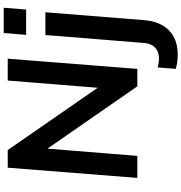

<svg xmlns="http://www.w3.org/2000/svg" viewBox="9 -784 996 1055"><g transform="rotate(-90 507.5 -256.0)"><path d="M58 0 114 -712H211L580 -179L549 -165L593 -712H713L657 0H561L193 -531L223 -547L179 0ZM665 112Q692 119 713 119Q735 119 754 111Q773 103 785.5 83.5Q798 64 800 30L843 -505H968L925 36Q918 126 868.5 174Q819 222 735 222Q715 222 695.5 219.5Q676 217 657 211ZM854 -734H993L983 -611H844Z"/></g></svg>

Font: Muli
Style: Bold Italic
Weight: 700
Italic angle: -4.541°
Designer: Vernon Adams
Foundry: Vernon Adams
Version: Version 2.100; ttfautohint (v1.8.1.43-b0c9)